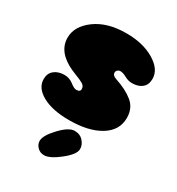

<svg xmlns="http://www.w3.org/2000/svg" viewBox="-161 -572 799 868"><g transform="rotate(30 238.0 -138.0)"><path d="M217 0Q318 0 378.5 -37Q439 -74 439 -139Q439 -190 403.5 -219Q368 -248 310 -267Q288 -274 288 -289Q288 -297 294 -302.5Q300 -308 308 -308Q322 -308 341 -297.5Q360 -287 379 -287Q412 -287 431.5 -303Q451 -319 451 -350Q451 -400 392 -435Q333 -470 247 -470Q148 -470 86.5 -425Q25 -380 25 -320Q25 -246 115 -204Q126 -199 141 -193Q156 -187 164.5 -183.5Q173 -180 181.5 -175Q190 -170 193.5 -164Q197 -158 197 -150Q197 -135 176 -135Q165 -135 144.5 -151Q124 -167 98 -167Q66 -167 45.5 -150.5Q25 -134 25 -104Q25 -58 77 -29Q129 0 217 0ZM198 194Q228 194 276.5 155.5Q325 117 326 90Q327 68 310 48.5Q293 29 264 29Q234 29 191.5 74Q149 119 149 147Q149 165 163 179.5Q177 194 198 194Z"/></g></svg>

Font: Cherry Bomb
Style: Regular
Weight: 400
Designer: satsuyako
Foundry: satsuyako
Version: Version 4.0